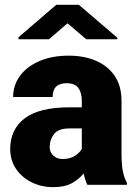

<svg xmlns="http://www.w3.org/2000/svg" viewBox="-20 -770 571 800"><path d="M343.8 0Q334.5 -19 328.6 -47.4Q309.6 -23.4 279.5 -6.8Q249.5 9.8 201.7 9.8Q152.8 9.8 112.1 -10.3Q71.3 -30.3 46.9 -66.2Q22.5 -102.1 22.5 -148.9Q22.5 -230.5 82.5 -276.6Q142.6 -322.8 270 -322.8H320.8V-350.6Q320.8 -383.8 306.4 -403.6Q292 -423.3 257.8 -423.3Q199.2 -423.3 199.2 -365.7H34.7Q34.7 -415 63.2 -453.9Q91.8 -492.7 144 -515.4Q196.3 -538.1 266.6 -538.1Q329.6 -538.1 379.2 -517.1Q428.7 -496.1 457.5 -454.3Q486.3 -412.6 486.3 -349.6V-133.3Q486.3 -81.5 492.2 -54.9Q498 -28.3 508.8 -8.3V0ZM240.7 -107.4Q271 -107.4 291.5 -120.4Q312 -133.3 320.8 -149.4V-234.9H269Q223.1 -234.9 205.1 -211.4Q187 -188 187 -157.7Q187 -135.3 202.4 -121.3Q217.8 -107.4 240.7 -107.4ZM308.6 -750 468.8 -612.8V-606.4H339.4L261.2 -672.9L184.1 -606.4H57.1V-614.7L214.4 -750Z"/></svg>

Font: Vazirmatn RD Black
Style: Regular
Weight: 900
Designer: Saber Rastikerdar
Foundry: Saber Rastikerdar
Version: Version 32.102